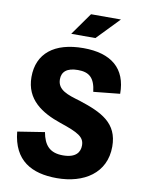

<svg xmlns="http://www.w3.org/2000/svg" viewBox="-101 -1008 822 1091"><g transform="rotate(10 310.0 -462.5)"><path d="M423 -506.5 575.5 -522C575.5 -668 486.5 -741.5 325.5 -741.5C157.5 -741.5 62.5 -664.5 62.5 -529C62.5 -398 160 -337.5 270 -300C377 -264 413 -244 413 -195C413 -157.5 391.5 -121 315.5 -121C239.5 -121 206 -159.5 192.5 -233.5L36.5 -209C52.5 -44.5 158 12.5 303.5 12.5C459.5 12.5 583.5 -65 583.5 -218.5C583.5 -354 488.5 -400 356 -443C284.5 -464 224 -481.5 224 -544C224 -586 251 -613.5 316 -613.5C381 -613.5 413.5 -586.5 423 -506.5ZM242.5 -809.5 334 -938.5H506.5L382 -809.5Z"/></g></svg>

Font: Monaspace Neon ExtraBold
Style: Regular
Weight: 800
Designer: Riley Cran & the Lettermatic Team
Foundry: Lettermatic
Version: Version 1.200 (Monaspace Neon)